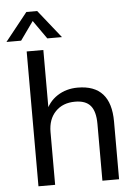

<svg xmlns="http://www.w3.org/2000/svg" viewBox="-91 -997 742 1044"><g transform="rotate(-5 280.0 -475.0)"><path d="M76 0V-736H167V-401L153 -394Q175 -453 223.5 -484.5Q272 -516 335 -516Q516 -516 516 -315V0H425V-310Q425 -378 398.5 -409.5Q372 -441 314 -441Q247 -441 207 -399.5Q167 -358 167 -288V0ZM51 -797H-29L93 -950H152L274 -797H194L123 -898Z"/></g></svg>

Font: Muli Medium
Style: Regular
Weight: 500
Designer: Vernon Adams
Foundry: Vernon Adams
Version: Version 2.100; ttfautohint (v1.8.1.43-b0c9)